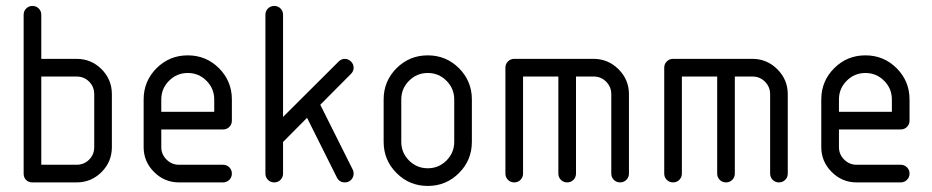

<svg xmlns="http://www.w3.org/2000/svg" viewBox="-20 -608 3105 640"><path d="M88.2 0Q74.7 0 66.8 -8.2Q58.8 -16.5 58.8 -29.4V-558.8Q58.8 -571.2 67.4 -579.7Q75.9 -588.2 88.2 -588.2Q100.6 -588.2 109.1 -579.7Q117.6 -571.2 117.6 -558.8V-411.8H235.3Q284.1 -411.8 318.5 -377.4Q352.9 -342.9 352.9 -294.1V-117.6Q352.9 -68.8 318.5 -34.4Q284.1 0 235.3 0ZM117.6 -58.8H235.3Q260 -58.8 277.1 -75.9Q294.1 -92.9 294.1 -117.6V-294.1Q294.1 -318.8 277.1 -335.9Q260 -352.9 235.3 -352.9H117.6Z M752.9 -276.5V-205.9Q752.9 -193.5 744.4 -185Q735.9 -176.5 723.5 -176.5H517.6V-117.6Q517.6 -93.5 535 -76.2Q552.4 -58.8 576.5 -58.8H723.5Q735.9 -58.8 744.4 -50.3Q752.9 -41.8 752.9 -29.4Q752.9 -17.1 744.4 -8.5Q735.9 0 723.5 0H576.5Q528.2 0 493.5 -34.7Q458.8 -69.4 458.8 -117.6V-276.5Q458.8 -337.6 501.8 -380.6Q544.7 -423.5 605.9 -423.5Q667.1 -423.5 710 -380.6Q752.9 -337.6 752.9 -276.5ZM517.6 -276.5V-235.3H694.1V-276.5Q694.1 -312.9 668.2 -338.8Q642.4 -364.7 605.9 -364.7Q569.4 -364.7 543.5 -338.8Q517.6 -312.9 517.6 -276.5Z M1158.8 -29.4Q1158.8 -17.6 1150.6 -8.8Q1142.4 0 1129.4 0Q1111.2 0 1102.9 -16.5L1003.5 -215.3L923.5 -134.7V-29.4Q923.5 -17.1 915 -8.5Q906.5 0 894.1 0Q881.8 0 873.2 -8.5Q864.7 -17.1 864.7 -29.4V-558.8Q864.7 -571.2 873.2 -579.7Q881.8 -588.2 894.1 -588.2Q906.5 -588.2 915 -579.7Q923.5 -571.2 923.5 -558.8V-218.2L1108.8 -402.9Q1117.6 -411.8 1129.4 -411.8Q1141.2 -411.8 1150 -402.9Q1158.8 -394.1 1158.8 -382.4Q1158.8 -370.6 1150 -361.8L1047.6 -258.8L1155.9 -42.4Q1158.8 -37.1 1158.8 -29.4Z M1552.9 -276.5V-135.3Q1552.9 -74.1 1510 -31.2Q1467.1 11.8 1405.9 11.8Q1344.7 11.8 1301.8 -31.2Q1258.8 -74.1 1258.8 -135.3V-276.5Q1258.8 -337.6 1301.8 -380.6Q1344.7 -423.5 1405.9 -423.5Q1467.1 -423.5 1510 -380.6Q1552.9 -337.6 1552.9 -276.5ZM1317.6 -276.5V-135.3Q1317.6 -98.8 1343.5 -72.9Q1369.4 -47.1 1405.9 -47.1Q1442.4 -47.1 1468.2 -72.9Q1494.1 -98.8 1494.1 -135.3V-276.5Q1494.1 -312.9 1468.2 -338.8Q1442.4 -364.7 1405.9 -364.7Q1369.4 -364.7 1343.5 -338.8Q1317.6 -312.9 1317.6 -276.5Z M2017.6 -294.1Q2017.6 -318.2 2000.6 -335.6Q1983.5 -352.9 1958.8 -352.9H1900V-29.4Q1900 -17.1 1891.5 -8.5Q1882.9 0 1870.6 0Q1858.2 0 1849.7 -8.5Q1841.2 -17.1 1841.2 -29.4V-352.9H1723.5V-29.4Q1723.5 -17.1 1715 -8.5Q1706.5 0 1694.1 0Q1681.8 0 1673.2 -8.5Q1664.7 -17.1 1664.7 -29.4V-382.4Q1664.7 -394.7 1673.2 -403.2Q1681.8 -411.8 1694.1 -411.8H1958.8Q2007.1 -411.8 2041.8 -377.1Q2076.5 -342.4 2076.5 -294.1V-29.4Q2076.5 -17.1 2067.9 -8.5Q2059.4 0 2047.1 0Q2034.7 0 2026.2 -8.5Q2017.6 -17.1 2017.6 -29.4Z M2547.1 -294.1Q2547.1 -318.2 2530 -335.6Q2512.9 -352.9 2488.2 -352.9H2429.4V-29.4Q2429.4 -17.1 2420.9 -8.5Q2412.4 0 2400 0Q2387.6 0 2379.1 -8.5Q2370.6 -17.1 2370.6 -29.4V-352.9H2252.9V-29.4Q2252.9 -17.1 2244.4 -8.5Q2235.9 0 2223.5 0Q2211.2 0 2202.6 -8.5Q2194.1 -17.1 2194.1 -29.4V-382.4Q2194.1 -394.7 2202.6 -403.2Q2211.2 -411.8 2223.5 -411.8H2488.2Q2536.5 -411.8 2571.2 -377.1Q2605.9 -342.4 2605.9 -294.1V-29.4Q2605.9 -17.1 2597.4 -8.5Q2588.8 0 2576.5 0Q2564.1 0 2555.6 -8.5Q2547.1 -17.1 2547.1 -29.4Z M3011.8 -276.5V-205.9Q3011.8 -193.5 3003.2 -185Q2994.7 -176.5 2982.4 -176.5H2776.5V-117.6Q2776.5 -93.5 2793.8 -76.2Q2811.2 -58.8 2835.3 -58.8H2982.4Q2994.7 -58.8 3003.2 -50.3Q3011.8 -41.8 3011.8 -29.4Q3011.8 -17.1 3003.2 -8.5Q2994.7 0 2982.4 0H2835.3Q2787.1 0 2752.4 -34.7Q2717.6 -69.4 2717.6 -117.6V-276.5Q2717.6 -337.6 2760.6 -380.6Q2803.5 -423.5 2864.7 -423.5Q2925.9 -423.5 2968.8 -380.6Q3011.8 -337.6 3011.8 -276.5ZM2776.5 -276.5V-235.3H2952.9V-276.5Q2952.9 -312.9 2927.1 -338.8Q2901.2 -364.7 2864.7 -364.7Q2828.2 -364.7 2802.4 -338.8Q2776.5 -312.9 2776.5 -276.5Z"/></svg>

Font: OpenGost Type B TT
Style: Regular
Weight: 400
Version: Version 0.3